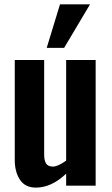

<svg xmlns="http://www.w3.org/2000/svg" viewBox="-20 -854 513 883"><path d="M194.8 -633.8 255.9 -834H394L274.9 -633.8ZM145 8.8Q95.7 8.8 71.8 -27.3Q47.9 -63.5 47.9 -118.2V-578.1H183.1V-143.1Q183.1 -115.7 192.1 -101.8Q201.2 -87.9 223.1 -87.9Q246.1 -87.9 284.2 -115.2V-578.1H419.9V0H284.2V-55.2Q216.8 8.8 145 8.8Z"/></svg>

Font: Oswald Medium
Style: Regular
Weight: 500
Designer: Vernon Adams
Foundry: Vernon Adams
Version: Version 4.103